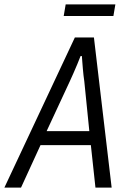

<svg xmlns="http://www.w3.org/2000/svg" viewBox="-58 -857 583 877"><path d="M-38 0 284 -686H371L452 0H378L357 -194H127L38 0ZM155 -258H350L327 -486Q325 -498 323.5 -512.5Q322 -527 320.5 -543Q319 -559 318 -574Q317 -589 316 -601H310Q304 -585 295 -563.5Q286 -542 277 -521.5Q268 -501 261 -486ZM233 -784 242 -837H469L460 -784Z"/></svg>

Font: Archivo Condensed Light
Style: Italic
Weight: 300
Width: 3
Italic angle: -10°
Designer: Hector Gatti
Foundry: Omnibus-Type
Version: Version 2.001